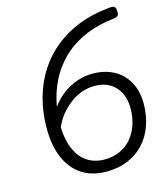

<svg xmlns="http://www.w3.org/2000/svg" viewBox="-144 -1125 1100 1256"><g transform="rotate(-15 406.0 -497.0)"><path d="M420 19Q323 19 254.5 -26.5Q186 -72 150.5 -155.5Q115 -239 115 -353Q115 -463 141.5 -559Q168 -655 218.5 -733.5Q269 -812 341.5 -870.5Q414 -929 506 -965Q598 -1001 706 -1011Q734 -1015 746 -1009.5Q758 -1004 759 -981Q761 -956 753.5 -947.5Q746 -939 724 -936Q621 -925 539 -891.5Q457 -858 394.5 -804.5Q332 -751 290.5 -681.5Q249 -612 227.5 -529Q206 -446 206 -353Q206 -281 222.5 -226Q239 -171 268 -134.5Q297 -98 338 -79.5Q379 -61 427 -61Q486 -61 532.5 -81.5Q579 -102 611.5 -140Q644 -178 661.5 -229.5Q679 -281 679 -343Q679 -403 656 -448Q633 -493 590.5 -518Q548 -543 488 -543Q450 -543 413 -532Q376 -521 343 -499.5Q310 -478 281 -449.5Q252 -421 230 -385Q208 -349 194 -309L163 -375Q186 -435 221 -481.5Q256 -528 300 -559.5Q344 -591 394 -607.5Q444 -624 498 -624Q561 -624 611.5 -604Q662 -584 697 -548Q732 -512 751 -462Q770 -412 770 -352Q770 -270 746 -201.5Q722 -133 676 -83.5Q630 -34 565.5 -7.5Q501 19 420 19Z"/></g></svg>

Font: Playwrite ZA
Style: Regular
Weight: 400
Designer: Veronika Burian, José Scaglione
Foundry: TypeTogether
Version: Version 1.002